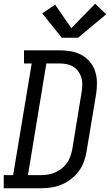

<svg xmlns="http://www.w3.org/2000/svg" viewBox="-46 -1003 586 1023"><path d="M-26 0V-70H24L123 -665H82V-735H271Q302 -735 332.5 -729.5Q363 -724 388.5 -710Q414 -696 433 -673.5Q452 -651 461 -623Q470 -595 470.5 -563.5Q471 -532 466 -501L415 -195Q411 -168 401 -141Q391 -114 373.5 -90.5Q356 -67 332 -48.5Q308 -30 281 -19Q254 -8 226.5 -4Q199 0 172 0ZM172 -70Q191 -70 210 -73Q229 -76 247.5 -84Q266 -92 282 -104.5Q298 -117 310 -133.5Q322 -150 328.5 -169Q335 -188 339 -207L389 -513Q392 -532 392.5 -552Q393 -572 387.5 -590Q382 -608 371 -623Q360 -638 344.5 -647.5Q329 -657 310 -661Q291 -665 271 -665H201L103 -70ZM283 -802 179 -932 248 -978 334 -853 461 -983 520 -927 370 -802Z"/></svg>

Font: Iosevka Curly Slab Oblique
Style: Regular
Weight: 400
Italic angle: -9°
Monospace: yes
Designer: Belleve Invis
Foundry: Belleve Invis
Version: Version 11.1.0; ttfautohint (v1.8.3)